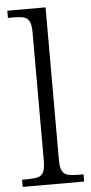

<svg xmlns="http://www.w3.org/2000/svg" viewBox="-54 -793 393 825"><g transform="rotate(-5 142.5 -380.0)"><path d="M10 0V-31H32Q61 -31 78 -35.5Q95 -40 102.5 -55.5Q110 -71 110 -104V-656Q110 -689 102.5 -704.5Q95 -720 79 -724.5Q63 -729 37 -729H10V-760H175V-104Q175 -71 182.5 -55.5Q190 -40 207 -35.5Q224 -31 253 -31H275V0Z"/></g></svg>

Font: Noto Serif Hentaigana Light
Style: Regular
Weight: 300
Designer: Kazuhiro Yamada
Foundry: nipponia
Version: Version 1.000; ttfautohint (v1.8.4.7-5d5b)